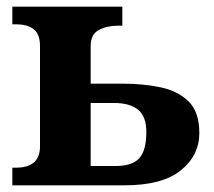

<svg xmlns="http://www.w3.org/2000/svg" viewBox="-20 -556 643 576"><path d="M17 0V-53H28Q100 -53 100 -117V-418Q100 -453 81.5 -468Q63 -483 28 -483H17V-536H347V-479H334Q301 -479 276.5 -466Q252 -453 252 -418V-305H348Q410 -305 462 -294Q514 -283 546 -251.5Q578 -220 578 -157Q578 -90 522.5 -45Q467 0 353 0ZM327 -58Q377 -58 398 -81.5Q419 -105 419 -160Q419 -207 394 -227Q369 -247 323 -247H252V-58Z"/></svg>

Font: NotoSerif-Bold
Style: Regular
Weight: 700
Designer: Monotype Design Team
Foundry: Monotype Imaging Inc.
Version: Version 2.007; ttfautohint (v1.8) -l 8 -r 50 -G 200 -x 14 -D